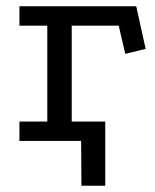

<svg xmlns="http://www.w3.org/2000/svg" viewBox="-20 -450 495 613"><path d="M42 -430H415L445 -294L380 -278L359 -368H209V-62H316V0H42V-62H131V-368H42ZM240 143 239 0H145V-62H316V143Z"/></svg>

Font: Podkova VF Beta
Style: Regular
Weight: 400
Designer: Ilya Yudin
Foundry: Cyreal (www.cyreal.org)
Version: Version 2.100